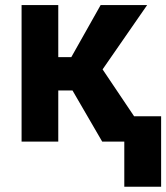

<svg xmlns="http://www.w3.org/2000/svg" viewBox="-20 -548 644 743"><path d="M603.5 174.5H461V0H375.5L260.5 -198H205.5V0H63.5V-528.5H205.5V-327H256L369.5 -528.5H549.5L377 -279.5L499 -98H603.5Z"/></svg>

Font: Roberto Sans
Style: Bold
Weight: 700
Designer: Google (font) & Cristiano Sobral (main changes)
Version: Version 1.000;October 12, 2021;FontCreator 14.0.0.2814 64-bi